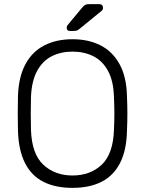

<svg xmlns="http://www.w3.org/2000/svg" viewBox="-20 -900 702 930"><path d="M331 10Q248 10 190 -19.5Q132 -49 101 -110.5Q70 -172 67 -266Q66 -311 66 -350Q66 -389 67 -434Q70 -527 103 -588.5Q136 -650 194.5 -680Q253 -710 331 -710Q409 -710 467.5 -680Q526 -650 559.5 -588.5Q593 -527 595 -434Q597 -389 597 -350Q597 -311 595 -266Q593 -172 561.5 -110.5Q530 -49 472 -19.5Q414 10 331 10ZM331 -50Q417 -50 472.5 -102Q528 -154 532 -271Q534 -316 534 -350Q534 -384 532 -429Q530 -507 503.5 -556Q477 -605 432.5 -627.5Q388 -650 331 -650Q275 -650 230.5 -627.5Q186 -605 159.5 -556Q133 -507 130 -429Q129 -384 129 -350Q129 -316 130 -271Q134 -154 190 -102Q246 -50 331 -50ZM319 -750Q303 -750 303 -766Q303 -774 308 -779L377 -862Q385 -872 392 -876Q399 -880 414 -880H460Q479 -880 479 -861Q479 -854 474 -849L365 -760Q357 -753 350.5 -751.5Q344 -750 334 -750Z"/></svg>

Font: Rubik Light Light
Style: Regular
Weight: 300
Version: Version 2.101